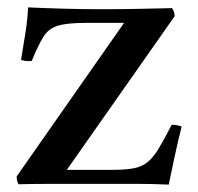

<svg xmlns="http://www.w3.org/2000/svg" viewBox="-20 -499 536 520"><path d="M437 1Q393 -1 358 -1Q323 -1 297 -1H180Q149 -1 111 -1Q73 -1 30 0Q25 -10 25 -21L316 -437H212Q162 -437 137 -429.5Q112 -422 98 -400Q84 -378 66 -334Q51 -332 37 -337Q44 -378 49.5 -414Q55 -450 56 -479Q99 -477 151 -475.5Q203 -474 258 -474Q302 -474 354 -475Q406 -476 446 -477Q453 -467 453 -455L161 -39H283Q319 -39 341 -43Q363 -47 378.5 -59Q394 -71 409 -95.5Q424 -120 445 -161Q461 -161 472 -156Q462 -117 453.5 -77.5Q445 -38 437 1Z"/></svg>

Font: Tiro Devanagari Marathi
Style: Regular
Weight: 400
Designer: Devanagari: John Hudson & Fiona Ross. Latin: John Hudson.
Foundry: Tiro Typeworks Ltd.
Version: Version 1.52